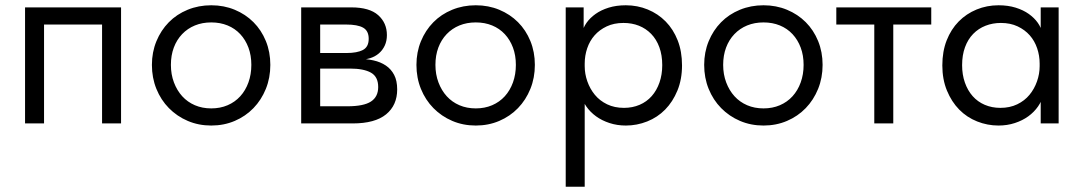

<svg xmlns="http://www.w3.org/2000/svg" viewBox="-20 -468 4109 728"><path d="M75 0H147V-375H367V0H439V-440H75Z M781 8Q829 8 870 -9.5Q911 -27 941 -58Q971 -89 988 -131Q1005 -173 1005 -222Q1005 -271 988 -312.5Q971 -354 941 -384Q911 -414 870 -431Q829 -448 781 -448Q733 -448 691.5 -431Q650 -414 620 -383.5Q590 -353 573 -311.5Q556 -270 556 -222Q556 -173 573 -131Q590 -89 620.5 -58Q651 -27 692 -9.5Q733 8 781 8ZM781 -57Q747 -57 719 -69Q691 -81 671 -103Q651 -125 639.5 -155.5Q628 -186 628 -222Q628 -258 639 -287.5Q650 -317 670.5 -338.5Q691 -360 719 -371.5Q747 -383 781 -383Q815 -383 843 -371.5Q871 -360 891 -338.5Q911 -317 922 -287.5Q933 -258 933 -222Q933 -186 922 -155.5Q911 -125 891 -103Q871 -81 843 -69Q815 -57 781 -57Z M1122 0H1317Q1402 0 1444 -34.5Q1486 -69 1486 -129Q1486 -162 1474.5 -184Q1463 -206 1443 -219.5Q1423 -233 1396 -239Q1369 -245 1337 -245V-241Q1362 -241 1382 -247Q1402 -253 1416.5 -265.5Q1431 -278 1439 -295.5Q1447 -313 1447 -335Q1447 -381 1414 -410.5Q1381 -440 1312 -440H1122ZM1194 -48V-399L1185 -375H1292Q1336 -375 1357 -363Q1378 -351 1378 -321Q1378 -290 1356 -278.5Q1334 -267 1294 -267H1185V-208H1307Q1359 -208 1386.5 -192.5Q1414 -177 1414 -138Q1414 -101 1386.5 -83Q1359 -65 1297 -65H1185Z M1784 8Q1832 8 1873 -9.5Q1914 -27 1944 -58Q1974 -89 1991 -131Q2008 -173 2008 -222Q2008 -271 1991 -312.5Q1974 -354 1944 -384Q1914 -414 1873 -431Q1832 -448 1784 -448Q1736 -448 1694.5 -431Q1653 -414 1623 -383.5Q1593 -353 1576 -311.5Q1559 -270 1559 -222Q1559 -173 1576 -131Q1593 -89 1623.5 -58Q1654 -27 1695 -9.5Q1736 8 1784 8ZM1784 -57Q1750 -57 1722 -69Q1694 -81 1674 -103Q1654 -125 1642.5 -155.5Q1631 -186 1631 -222Q1631 -258 1642 -287.5Q1653 -317 1673.5 -338.5Q1694 -360 1722 -371.5Q1750 -383 1784 -383Q1818 -383 1846 -371.5Q1874 -360 1894 -338.5Q1914 -317 1925 -287.5Q1936 -258 1936 -222Q1936 -186 1925 -155.5Q1914 -125 1894 -103Q1874 -81 1846 -69Q1818 -57 1784 -57Z M2197 240V-111V-124V-309L2193 -316V-440H2125V-316V-309V240ZM2353 8Q2395 8 2434 -7.5Q2473 -23 2502 -52.5Q2531 -82 2548.5 -124.5Q2566 -167 2566 -220Q2566 -273 2549.5 -315Q2533 -357 2504 -386.5Q2475 -416 2436 -432Q2397 -448 2353 -448Q2317 -448 2288 -439Q2259 -430 2238 -415Q2217 -400 2204 -381.5Q2191 -363 2188 -345V-227H2197Q2197 -257 2206.5 -285Q2216 -313 2234.5 -334Q2253 -355 2280.5 -368Q2308 -381 2344 -381Q2376 -381 2402.5 -370.5Q2429 -360 2449 -339.5Q2469 -319 2480 -289Q2491 -259 2491 -221Q2491 -185 2480.5 -155Q2470 -125 2451 -103.5Q2432 -82 2405 -70.5Q2378 -59 2346 -59Q2310 -59 2282 -72.5Q2254 -86 2235.5 -108.5Q2217 -131 2207 -159.5Q2197 -188 2197 -217H2183V-111Q2188 -86 2203 -64.5Q2218 -43 2240 -27Q2262 -11 2291 -1.5Q2320 8 2353 8Z M2875 8Q2923 8 2964 -9.5Q3005 -27 3035 -58Q3065 -89 3082 -131Q3099 -173 3099 -222Q3099 -271 3082 -312.5Q3065 -354 3035 -384Q3005 -414 2964 -431Q2923 -448 2875 -448Q2827 -448 2785.5 -431Q2744 -414 2714 -383.5Q2684 -353 2667 -311.5Q2650 -270 2650 -222Q2650 -173 2667 -131Q2684 -89 2714.5 -58Q2745 -27 2786 -9.5Q2827 8 2875 8ZM2875 -57Q2841 -57 2813 -69Q2785 -81 2765 -103Q2745 -125 2733.5 -155.5Q2722 -186 2722 -222Q2722 -258 2733 -287.5Q2744 -317 2764.5 -338.5Q2785 -360 2813 -371.5Q2841 -383 2875 -383Q2909 -383 2937 -371.5Q2965 -360 2985 -338.5Q3005 -317 3016 -287.5Q3027 -258 3027 -222Q3027 -186 3016 -155.5Q3005 -125 2985 -103Q2965 -81 2937 -69Q2909 -57 2875 -57Z M3295 0H3367V-375H3511V-440H3151V-375H3295Z M3926 0H3994V-309V-316V-440H3926V-316L3922 -309V-126L3926 -111ZM3766 8Q3799 8 3828 -1.5Q3857 -11 3879 -27Q3901 -43 3916 -64.5Q3931 -86 3936 -111V-217H3922Q3922 -188 3912 -159.5Q3902 -131 3883.5 -108.5Q3865 -86 3837 -72.5Q3809 -59 3773 -59Q3741 -59 3714 -70.5Q3687 -82 3668 -103.5Q3649 -125 3638.5 -155Q3628 -185 3628 -221Q3628 -259 3639 -289Q3650 -319 3670 -339.5Q3690 -360 3717 -370.5Q3744 -381 3775 -381Q3811 -381 3838.5 -368Q3866 -355 3884.5 -334Q3903 -313 3912.5 -285Q3922 -257 3922 -227H3931V-345Q3928 -363 3915 -381.5Q3902 -400 3881 -415Q3860 -430 3831 -439Q3802 -448 3766 -448Q3722 -448 3683 -432Q3644 -416 3615 -386.5Q3586 -357 3569.5 -315Q3553 -273 3553 -220Q3553 -167 3570.5 -124.5Q3588 -82 3617 -52.5Q3646 -23 3685 -7.5Q3724 8 3766 8Z"/></svg>

Font: Tilda Sans VF
Style: Regular
Weight: 400
Designer: ParaType Ltd
Foundry: ParaType Ltd
Version: Version 1.010